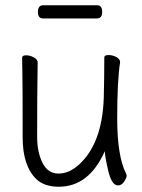

<svg xmlns="http://www.w3.org/2000/svg" viewBox="-20 -693 540 729"><path d="M203 16Q149 16 119 -12Q66 -62 66 -171Q66 -374 65 -412.5Q64 -451 64 -474Q64 -483 79 -483Q94 -483 108.5 -475Q123 -467 123 -456Q121 -340 121 -175Q121 -115 141.5 -74.5Q162 -34 202 -34Q243 -34 281 -69Q368 -149 374 -321Q376 -398 376 -475Q376 -484 392 -484Q407 -484 421.5 -476.5Q436 -469 436 -457Q425 -385 425 -243Q425 -100 459 -33L461 -27Q461 -18 451.5 -3.5Q442 11 428 11Q404 11 391 -44.5Q378 -100 378 -119Q318 16 203 16ZM143 -623Q124 -623 124 -648Q124 -673 144 -673H349Q368 -673 368 -648Q368 -623 348 -623Z"/></svg>

Font: LXGW WenKai Mono TC Light
Style: Regular
Weight: 300
Designer: LXGW / Fontworks Inc.
Foundry: LXGW / Fontworks Inc.
Version: Version 1.330